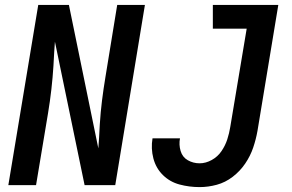

<svg xmlns="http://www.w3.org/2000/svg" viewBox="-20 -755 1192 783"><path d="M794 8Q829 8 864 -1.5Q899 -11 929 -34Q959 -57 980 -88Q1001 -119 1012.5 -153Q1024 -187 1030 -221L1115 -735H848V-638H986L919 -237Q915 -212 907 -187Q899 -162 883.5 -139Q868 -116 843.5 -102.5Q819 -89 794 -89Q768 -89 746 -101.5Q724 -114 716.5 -139.5Q709 -165 714 -191H602Q595 -149 605.5 -109Q616 -69 644.5 -41Q673 -13 712.5 -2.5Q752 8 794 8ZM14 0H127L176 -294Q184 -342 189.5 -390.5Q195 -439 198 -487L201 -542Q202 -553 202.5 -563.5Q203 -574 204 -585L325 0H450L571 -735H458L410 -441Q402 -393 396 -345Q390 -297 387 -248L384 -193Q383 -182 382.5 -171.5Q382 -161 381 -150L261 -735H136Z"/></svg>

Font: Iosevka Sparkle Semibold
Style: Italic
Weight: 600
Italic angle: -9°
Designer: Belleve Invis
Foundry: Belleve Invis
Version: Version 4.5.0; ttfautohint (v1.8.3)